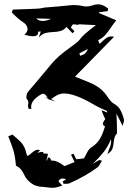

<svg xmlns="http://www.w3.org/2000/svg" viewBox="-20 -834 616 895"><path d="M178.7 -736.3Q195.3 -736.3 218.8 -746.1L148.4 -748Q161.1 -736.3 178.7 -736.3ZM353.5 -573.7 359.4 -576.2Q368.7 -578.1 374.8 -583.3Q380.9 -588.4 385.7 -597.2L389.2 -602.5L386.7 -604.5L350.1 -585.4ZM225.1 41.5Q215.3 41.5 180.2 37.1Q157.7 36.6 138.7 28.3Q106.4 10.7 92.5 -20Q78.6 -50.8 56.2 -60.5Q54.2 -61 54.2 -63Q51.3 -101.6 42 -134.8Q35.2 -156.7 18.6 -198.7Q27.8 -202.1 36.6 -206.1L38.6 -206.5L43.9 -201.7Q62.5 -187 78.6 -169.9Q96.2 -150.4 101.6 -123.5Q106 -107.4 108.4 -107.4Q111.3 -107.4 119.6 -114.3L124.5 -118.2Q144 -136.2 156.7 -136.2Q159.7 -136.2 167 -133.8Q161.6 -129.4 154.8 -121.1Q167.5 -126 174.8 -126Q179.2 -126 181.6 -125.5Q182.1 -123 182.1 -118.2L189.9 -118.7Q191.9 -118.7 203.6 -116.7Q199.7 -97.2 196.3 -86.9L197.8 -85L200.7 -90.8Q203.1 -100.1 208 -100.1Q213.9 -100.1 219.2 -85Q221.7 -85.4 224.6 -85.4Q247.6 -85.4 279.8 -60.1L280.8 -59.6L327.6 -78.6L311 -112.8L322.8 -117.7L335.4 -91.8Q354.5 -92.8 375.5 -96.7L372.6 -99.6Q378.4 -107.4 383.3 -117.7Q391.1 -135.3 402.3 -144.5Q427.7 -160.6 440.7 -179.2Q453.6 -197.8 462.9 -225.1L465.3 -231.9L469.7 -244.6Q459.5 -249.5 459.5 -258.3Q459.5 -262.7 466.8 -273.4L470.7 -278.8Q459.5 -301.3 453.1 -320.3L469.2 -314Q469.7 -314 469.7 -313.5L480 -309.6L479.5 -311Q479.5 -314.9 478.5 -316.9Q442.4 -331.5 410.2 -350.6Q327.6 -398.4 277.3 -398.4Q253.4 -398.4 226.6 -377.9Q222.7 -375 218.3 -372.6L238.3 -361.3L212.9 -369.1L205.1 -371.1L207 -372.1L188.5 -382.3L203.1 -377.9L199.2 -383.3Q189.5 -397 181.2 -397Q170.9 -397 145 -375Q128.4 -360.8 125 -339.8L126 -326.2Q122.6 -326.7 113.8 -326.7L112.3 -331.1Q110.4 -336.9 110.4 -343.3Q110.8 -346.2 111.6 -349.4Q112.3 -352.5 112.3 -356.9Q112.3 -364.3 105 -372.1Q103 -374.5 103 -378.9Q103 -395.5 110.8 -406.2Q135.3 -435.5 160.2 -464.4Q191.4 -501 221.2 -537.6Q250 -572.3 306.6 -612.3Q323.7 -624.5 339.8 -637.2Q347.7 -644 355 -653.8Q365.7 -669.9 417.5 -709.5Q418 -709.5 418 -710L427.2 -716.8Q389.2 -719.2 350.1 -720.7Q348.6 -720.7 346.2 -719.5Q343.8 -718.3 339.4 -718.3Q329.1 -720.7 324.2 -720.7Q319.8 -720.7 317.4 -717.8Q314.9 -714.8 310.5 -705.1L327.1 -689L318.4 -678.7L290 -708.5Q278.3 -693.8 261.7 -689.5Q245.1 -685.1 227.1 -684.6Q210.9 -684.1 195.8 -680.9Q180.7 -677.7 168.9 -667L160.6 -658.7L170.4 -687L157.2 -686.5L157.7 -682.1Q157.7 -665 133.8 -665Q124.5 -665 115.2 -667L93.8 -672.4Q108.4 -685.1 108.4 -697.3Q108.4 -716.8 89.8 -729Q66.9 -744.1 46.4 -764.6L35.6 -774.9L39.1 -789.1L60.5 -790Q166.5 -793 175 -796.1Q183.6 -799.3 206.5 -800.3Q258.8 -804.2 308.6 -809.6Q315.9 -810.5 323.7 -810.5Q346.2 -810.5 367.2 -805.7Q376 -803.7 382.3 -803.7Q395.5 -803.7 410.6 -808.8Q425.8 -814 436.5 -814Q459.5 -814 482.9 -794.9L484.4 -793.9L481.9 -782.2Q477.1 -782.2 441.9 -776.9L440.9 -773.4L522 -739.3Q509.3 -724.1 497.6 -706.3Q485.8 -688.5 471.7 -672.1Q457.5 -655.8 437.5 -646.5L444.3 -629.4Q449.7 -633.8 455.6 -639.6Q464.8 -648.9 475.3 -656.5Q485.8 -664.1 499.5 -664.1Q505.4 -664.1 511.7 -662.6L329.6 -476.6Q336.4 -473.6 343.8 -471.2L395.5 -450.2Q454.1 -426.3 481.9 -381.8Q498 -357.4 510.3 -351.1Q531.7 -339.8 542.2 -319.3Q552.7 -298.8 558.1 -275.4V-272.9Q558.1 -268.6 555.7 -262.7L551.8 -247.1L522.9 -304.7Q525.4 -258.8 525.4 -211.9L524.4 -211.4Q516.6 -203.1 513.9 -192.4Q511.2 -181.6 509.8 -169.9Q508.8 -155.3 504.4 -141.6Q500 -127.9 480.5 -115.7L488.8 -139.2Q498 -158.2 498 -177.7L497.6 -185.1Q482.4 -148.4 460.4 -121.8Q438.5 -95.2 412.1 -69.8Q433.6 -82.5 441.9 -87.9L442.9 -88.4L444.3 -87.9Q450.2 -86.4 455.6 -84.5L448.7 -73.7Q443.8 -62 434.1 -53.7Q379.4 -12.7 301.3 21.5Q295.9 22.9 290.5 22.9H276.4L272 12.2L288.1 1.5Q279.3 -2 272.5 -2Q259.8 -2 252.4 9.8Q254.4 14.6 267.6 27.8L270.5 31.2Q264.6 32.7 251.5 37.1Q238.3 41.5 225.1 41.5Z"/></svg>

Font: Unutterable
Style: Regular
Weight: 400
Designer: GGBotNet
Foundry: f0n7.com
Version: 1.00